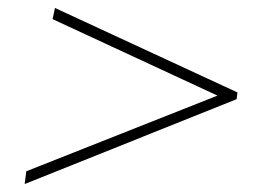

<svg xmlns="http://www.w3.org/2000/svg" viewBox="-20 -498 661 482"><path d="M526 -258 46 -68 42 -36 574 -249 576 -266 118 -478 112 -450Z"/></svg>

Font: Jost* 200 Thin Italic
Style: Italic
Weight: 200
Italic angle: -10°
Version: Version 3.200; ttfautohint (v0.97) -l 8 -r 50 -G 200 -x 14 -